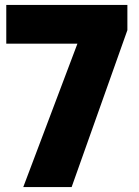

<svg xmlns="http://www.w3.org/2000/svg" viewBox="-20 -760 566 780"><path d="M5.5 -740H497.5V-637.5L271 0H74.5L294.5 -582.5H5.5Z"/></svg>

Font: Encode Sans ExtraBold
Style: Regular
Weight: 800
Designer: Multiple Designers
Foundry: Impallari Type
Version: Version 2.000